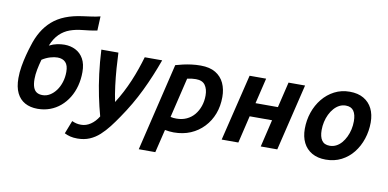

<svg xmlns="http://www.w3.org/2000/svg" viewBox="-85 -1038 3004 1486"><g transform="rotate(10 1417.0 -295.0)"><path d="M240 13Q183 13 141 -10Q99 -33 76.5 -79.5Q54 -126 54 -196Q54 -242 62 -289Q70 -336 81.5 -380Q93 -424 104 -457Q123 -521 153 -571.5Q183 -622 225.5 -659.5Q268 -697 327 -720.5Q386 -744 464 -754Q501 -759 533 -763.5Q565 -768 597 -776L592 -664Q567 -659 539 -655Q511 -651 479 -648Q426 -643 381 -627Q336 -611 301 -577Q266 -543 242 -484Q274 -500 304 -506Q334 -512 361 -512Q409 -512 448.5 -492Q488 -472 511 -431Q534 -390 534 -327Q534 -270 520.5 -218.5Q507 -167 481 -124.5Q455 -82 418.5 -51Q382 -20 337 -3.5Q292 13 240 13ZM260 -98Q291 -98 318 -114.5Q345 -131 366 -159.5Q387 -188 399 -226Q411 -264 411 -307Q411 -358 388.5 -381.5Q366 -405 325 -405Q300 -405 268 -395.5Q236 -386 205 -366Q193 -324 185.5 -284.5Q178 -245 178 -211Q178 -171 187 -146Q196 -121 214 -109.5Q232 -98 260 -98Z M584 186Q552 186 528 180Q504 174 482 163L522 60Q540 68 556 72Q572 76 594 76Q633 76 668 52.5Q703 29 729 -13Q709 -85 692.5 -165Q676 -245 664.5 -335Q653 -425 648 -524H782Q784 -470 789 -402Q794 -334 802.5 -266.5Q811 -199 823 -143Q851 -187 875.5 -234Q900 -281 920.5 -329.5Q941 -378 958 -427Q975 -476 989 -524H1126Q1103 -460 1077 -397.5Q1051 -335 1021.5 -274Q992 -213 957.5 -154Q923 -95 883 -37Q854 6 823 46Q792 86 757 118Q722 150 679.5 168Q637 186 584 186Z M1067 185 1232 -505Q1260 -513 1290.5 -520Q1321 -527 1355.5 -531.5Q1390 -536 1427 -536Q1499 -536 1544.5 -508.5Q1590 -481 1612 -433.5Q1634 -386 1634 -325Q1634 -253 1611 -192.5Q1588 -132 1544.5 -86Q1501 -40 1442 -15Q1383 10 1310 10Q1293 10 1275.5 8Q1258 6 1241 3L1197 185ZM1313 -99Q1357 -99 1392.5 -115.5Q1428 -132 1452.5 -161.5Q1477 -191 1490.5 -230Q1504 -269 1504 -314Q1504 -364 1482 -395Q1460 -426 1409 -426Q1392 -426 1375 -424Q1358 -422 1341 -418L1266 -104Q1277 -101 1289 -100Q1301 -99 1313 -99Z M1686 0 1813 -524H1943L1895 -323H2071L2119 -524H2249L2123 0H1993L2044 -215H1868L1817 0Z M2505 13Q2441 13 2396 -13Q2351 -39 2328 -85.5Q2305 -132 2305 -194Q2305 -262 2326 -323.5Q2347 -385 2386 -433Q2425 -481 2479 -509Q2533 -537 2599 -537Q2664 -537 2708.5 -511Q2753 -485 2776 -439Q2799 -393 2799 -330Q2799 -263 2778.5 -201Q2758 -139 2720 -91Q2682 -43 2627.5 -15Q2573 13 2505 13ZM2517 -98Q2544 -98 2567.5 -110Q2591 -122 2609.5 -143.5Q2628 -165 2641.5 -193Q2655 -221 2662 -252.5Q2669 -284 2669 -317Q2669 -369 2649.5 -397.5Q2630 -426 2587 -426Q2560 -426 2537 -414Q2514 -402 2495 -380.5Q2476 -359 2462.5 -331Q2449 -303 2442 -271.5Q2435 -240 2435 -207Q2435 -155 2454.5 -126.5Q2474 -98 2517 -98Z"/></g></svg>

Font: Ubuntu Sans
Style: Bold Italic
Weight: 700
Italic angle: -13.5°
Designer: Dalton Maag Ltd
Foundry: Dalton Maag Ltd
Version: Version 1.006